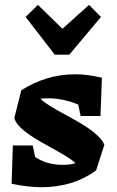

<svg xmlns="http://www.w3.org/2000/svg" viewBox="-20 -759 483 793"><path d="M292 -85Q277.3 -99.1 254.4 -113Q231.4 -127 205.3 -141.4Q179.2 -155.8 152.3 -170.9Q125.5 -186 102.3 -201.9Q79.1 -217.8 62 -234.9Q44.9 -252 39.1 -271L67.9 -386.2Q171.9 -452.1 290 -452.1Q317.4 -452.1 344.7 -448.5Q372.1 -444.8 400.9 -438L395 -279.8H313L303.2 -327.1Q276.9 -338.4 244.6 -345.7Q212.4 -353 180.2 -353Q171.9 -353 163.6 -352.8Q155.3 -352.5 147 -351.1Q161.6 -336.9 184.6 -322.8Q207.5 -308.6 234.1 -293.9Q260.7 -279.3 288.8 -263.9Q316.9 -248.5 341.3 -231.9Q365.7 -215.3 384.3 -197.8Q402.8 -180.2 411.1 -161.1L377 -55.2Q325.2 -18.1 269.3 -2Q213.4 14.2 152.8 14.2Q122.6 14.2 91.8 10.5Q61 6.8 27.8 0L33.2 -158.2H115.2L125 -110.8Q149.4 -94.2 178.2 -86.2Q207 -78.1 238.8 -78.1Q252.4 -78.1 265.9 -79.6Q279.3 -81.1 292 -85ZM347.7 -738.8 397 -689 266.1 -533.2H206.1L85.9 -689L136.7 -738.8L237.8 -640.1Z"/></svg>

Font: Simonetta
Style: Black Italic
Weight: 900
Italic angle: -2°
Designer: Gayaneh Bagdasaryan
Foundry: Brownfox
Version: Version 1.002